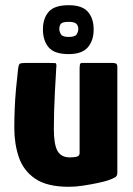

<svg xmlns="http://www.w3.org/2000/svg" viewBox="-20 -714 511 738"><path d="M245 4Q161 4 115.5 -27Q70 -58 52.5 -109.5Q35 -161 35 -222Q35 -257 36.5 -295Q38 -333 41.5 -371.5Q45 -410 49 -444Q51 -465 55.5 -468.5Q60 -472 76 -472H170Q185 -472 192 -471.5Q199 -471 196 -451Q196 -447 194.5 -422Q193 -397 191 -360.5Q189 -324 188 -286Q187 -248 187 -218Q187 -159 201 -134Q215 -109 249 -109Q253 -109 259.5 -109.5Q266 -110 272 -111Q278 -112 282 -115.5Q286 -119 286 -125V-452Q286 -458 287 -465Q288 -472 295 -472H415Q419 -472 425 -470Q431 -468 431 -457V-50Q431 -38 423.5 -33Q416 -28 393 -20Q381 -16 355 -10.5Q329 -5 299.5 -0.5Q270 4 245 4ZM340 -601Q340 -558 317.5 -532Q295 -506 244 -506Q189 -506 167 -532Q145 -558 145 -601Q145 -643 167 -668.5Q189 -694 244 -694Q296 -694 318 -668.5Q340 -643 340 -601ZM281 -603Q281 -615 273.5 -622.5Q266 -630 244 -630Q220 -630 214 -622.5Q208 -615 208 -603Q208 -593 214 -582.5Q220 -572 244 -572Q269 -572 275 -582.5Q281 -593 281 -603Z"/></svg>

Font: Glory ExtraBold
Style: Regular
Weight: 800
Designer: Robert Leuschke
Foundry: Robert Leuschke
Version: Version 1.011